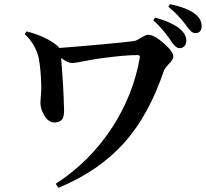

<svg xmlns="http://www.w3.org/2000/svg" viewBox="-20 -844 983 917"><path d="M259 53 246 34Q408 -71 515 -234Q615 -388 647 -564Q649 -575 646.5 -578Q644 -581 635 -581Q574 -581 458 -565Q434 -562 388 -553Q338 -543 324 -543Q304 -543 272 -567Q284 -421 286 -316Q286 -289 278 -276Q267 -259 240 -259Q211 -259 191 -294Q173 -324 173 -354Q173 -363 175 -384Q178 -417 177 -436Q175 -515 165 -566Q151 -631 98 -681L107 -694Q202 -670 258 -622Q261 -619 263 -615Q334 -620 455 -631Q578 -642 620 -648Q630 -649 653 -663Q677 -678 687 -678Q716 -678 762 -637.5Q808 -597 808 -574Q808 -560 785 -537Q767 -518 763 -507Q692 -296 575 -164Q453 -27 259 53ZM837 -614Q818 -614 795 -651Q793 -654 789 -660Q750 -714 712 -747L721 -760Q807 -736 844 -702Q870 -677 870 -649Q870 -634 861 -624Q852 -614 837 -614ZM913 -686Q901 -686 891 -696Q883 -703 868 -724Q867 -725 866 -727Q829 -775 784 -812L792 -824Q873 -807 911 -778Q943 -753 943 -720Q943 -686 913 -686Z"/></svg>

Font: GenRyuMin TW B
Style: Regular
Weight: 700
Version: Version 1.501;PS 1;hotconv 16.6.51;makeotf.lib2.5.65220